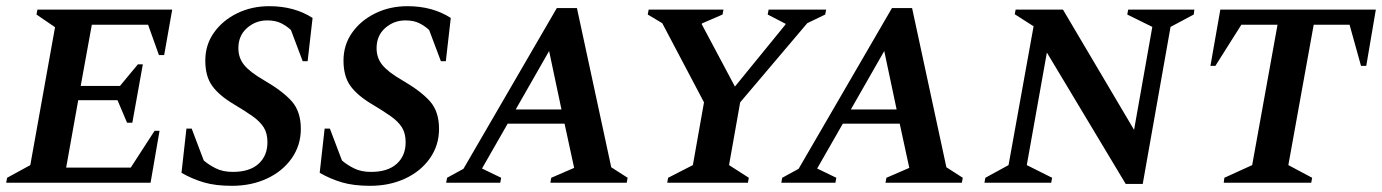

<svg xmlns="http://www.w3.org/2000/svg" viewBox="-27 -591 4470 621"><path d="M-7 0 -4 -16 71 -57 151 -503 91 -544 94 -560H530L504 -413H487L452 -511H270L234 -313H361L419 -383H435L401 -194H384L353 -267H226L187 -49H396L473 -168H489L460 0Z M723 10Q670 10 632.5 -1Q595 -12 560 -32L576 -175H593L632 -72Q648 -58 671 -46.5Q694 -35 726 -35Q780 -35 809 -61Q838 -87 838 -131Q838 -160 826 -179Q814 -198 790 -215Q766 -232 729 -254Q682 -282 659.5 -313Q637 -344 637 -395Q637 -446 665 -485.5Q693 -525 740 -548Q787 -571 844 -571Q925 -571 984 -533L968 -393H952L914 -494Q900 -507 882 -516Q864 -525 837 -525Q800 -525 772 -500.5Q744 -476 744 -435Q744 -404 762.5 -381Q781 -358 826 -332Q888 -296 917 -263Q946 -230 946 -174Q946 -121 916.5 -79Q887 -37 836.5 -13.5Q786 10 723 10Z M1170 10Q1117 10 1079.5 -1Q1042 -12 1007 -32L1023 -175H1040L1079 -72Q1095 -58 1118 -46.5Q1141 -35 1173 -35Q1227 -35 1256 -61Q1285 -87 1285 -131Q1285 -160 1273 -179Q1261 -198 1237 -215Q1213 -232 1176 -254Q1129 -282 1106.5 -313Q1084 -344 1084 -395Q1084 -446 1112 -485.5Q1140 -525 1187 -548Q1234 -571 1291 -571Q1372 -571 1431 -533L1415 -393H1399L1361 -494Q1347 -507 1329 -516Q1311 -525 1284 -525Q1247 -525 1219 -500.5Q1191 -476 1191 -435Q1191 -404 1209.5 -381Q1228 -358 1273 -332Q1335 -296 1364 -263Q1393 -230 1393 -174Q1393 -121 1363.5 -79Q1334 -37 1283.5 -13.5Q1233 10 1170 10Z M1416 0 1419 -16 1472 -45 1774 -565H1839L1950 -50L2003 -16L2000 0H1753L1756 -16L1830 -48L1799 -191H1615L1532 -46L1594 -16L1591 0ZM1641 -237H1789L1749 -426Z M2131 0 2134 -16 2214 -57 2250 -260 2115 -516 2068 -544 2071 -560H2313L2310 -544L2243 -515V-512L2350 -311L2513 -511L2514 -514L2456 -544L2459 -560H2645L2642 -544L2584 -516L2367 -260L2331 -57L2395 -16L2392 0Z M2500 0 2503 -16 2556 -45 2858 -565H2923L3034 -50L3087 -16L3084 0H2837L2840 -16L2914 -48L2883 -191H2699L2616 -46L2678 -16L2675 0ZM2725 -237H2873L2833 -426Z M3157 0 3160 -16 3235 -57 3316 -506 3255 -545 3258 -560H3411L3641 -171L3700 -504L3619 -544L3622 -560H3836L3834 -544L3759 -504L3669 4H3614L3359 -421L3294 -57L3376 -16L3373 0Z M3931 0 3933 -16 4023 -57 4105 -511H3988L3904 -378H3888L3920 -560H4423L4392 -378H4375L4338 -511H4222L4140 -57L4217 -16L4214 0Z"/></svg>

Font: Spectral SC SemiBold
Style: Italic
Weight: 600
Italic angle: -10°
Designer: Jean-Baptiste Levee
Foundry: Production Type
Version: Version 2.001